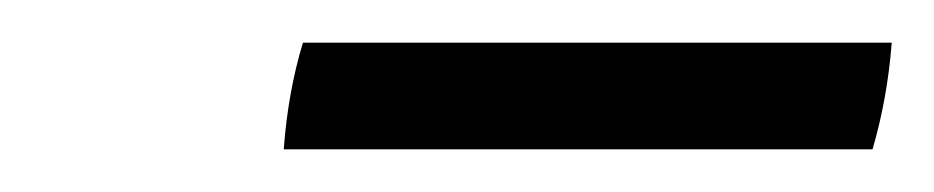

<svg xmlns="http://www.w3.org/2000/svg" viewBox="-20 -676 438 90"><path d="M122 -656H398Q396 -630 389 -606H113Q115 -633 122 -656Z"/></svg>

Font: Tiro Kannada
Style: Italic
Weight: 400
Italic angle: -11°
Designer: Kannada: John Hudson & Fiona Ross, assisted by Kaja Sojewska. Latin: John Hudson with Paul Hanslow, assisted by Kaja Soj
Foundry: Tiro Typeworks Ltd.
Version: Version 1.52